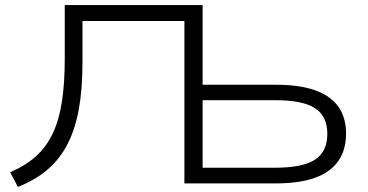

<svg xmlns="http://www.w3.org/2000/svg" viewBox="-20 -725 1453 759"><path d="M51 14 20 -44Q81 -70 122.5 -107.5Q164 -145 189 -198.5Q214 -252 225 -324.5Q236 -397 236 -492V-705H781V-390H1071Q1163 -390 1224.5 -368.5Q1286 -347 1317 -304Q1348 -261 1348 -197Q1348 -132 1317 -88Q1286 -44 1224.5 -22Q1163 0 1071 0H709V-642H306V-476Q306 -374 292 -295.5Q278 -217 248 -157.5Q218 -98 169.5 -56Q121 -14 51 14ZM781 -62H1067Q1177 -62 1225.5 -94Q1274 -126 1274 -196Q1274 -266 1225 -297.5Q1176 -329 1067 -329H781Z"/></svg>

Font: Nunito Sans 10pt Expanded Light
Style: Regular
Weight: 300
Width: 7
Designer: Vernon Adams
Foundry: Vernon Adams
Version: Version 3.101;gftools[0.9.27]